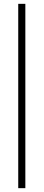

<svg xmlns="http://www.w3.org/2000/svg" viewBox="-20 -860 227 1000"><path d="M112 120H75V-840H112Z"/></svg>

Font: Tanohe Sans ExtraLight
Style: Regular
Weight: 250
Designer: Village Type and Design LLC & Cristiano Sobral
Foundry: Cooper Hewitt Smithsonian Design Museum
Version: Version 1.00;May 30, 2020;FontCreator 12.0.0.2522 64-bit; tt